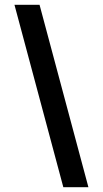

<svg xmlns="http://www.w3.org/2000/svg" viewBox="-20 -720 426 796"><path d="M242.5 56 40 -700H144L346.5 56Z"/></svg>

Font: Urbanist SemiBold
Style: Regular
Weight: 600
Designer: Corey Hu
Foundry: Corey Hu
Version: Version 1.321; ttfautohint (v1.8.4.7-5d5b)